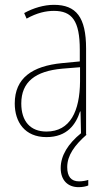

<svg xmlns="http://www.w3.org/2000/svg" viewBox="-20 -557 450 794"><path d="M258 134C258 86 288 44 338 0L336 -1V-356C336 -486 295 -537 203 -537C162 -537 118 -524 80 -503L90 -480C133 -504 170 -512 203 -512C278 -512 310 -471 310 -351V-303L237 -296C113 -284 41 -234 41 -129C41 -53 82 10 172 10C258 10 294 -43 311 -96H313L315 -6C262 37 231 86 231 138C231 189 261 217 305 217C321 217 336 214 345 210V187C337 190 321 193 307 193C274 193 258 173 258 134ZM237 -273 311 -279V-220C310 -98 271 -13 172 -13C106 -13 68 -55 68 -129C68 -219 127 -263 237 -273Z"/></svg>

Font: Noto Sans Arabic UI Cn Th
Style: Regular
Weight: 100
Width: 3
Designer: Monotype Design Team, Nadine Chahine and Nizar Qandah
Foundry: Monotype Imaging Inc.
Version: Version 2.010